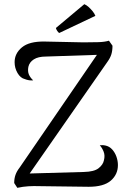

<svg xmlns="http://www.w3.org/2000/svg" viewBox="-20 -894 613 920"><path d="M63 6 48 -17Q48 -38 54 -55.5Q60 -73 74 -91L458 -651L470 -632L200 -623Q163 -623 142 -609.5Q121 -596 116 -574Q112 -553 118 -538Q124 -523 139 -509Q119 -507 99 -515Q78 -520 64 -544Q50 -568 50 -596Q50 -638 85 -667Q120 -696 193 -695L380 -691Q422 -691 452 -692Q482 -693 502 -699L519 -675Q519 -651 513.5 -633.5Q508 -616 495 -598L105 -38L97 -62L382 -70Q431 -71 452.5 -88Q474 -105 478 -126Q484 -149 476.5 -167.5Q469 -186 458 -198Q469 -199 473.5 -198.5Q478 -198 484 -197Q504 -193 517.5 -178Q531 -163 538 -143Q545 -123 545 -103Q545 -58 511 -28.5Q477 1 405 1L171 -2Q142 -3 116.5 -1.5Q91 0 63 6ZM437 -818 264 -736Q259 -738 253.5 -747Q248 -756 248 -760L384 -874Q394 -870 404.5 -860.5Q415 -851 424 -840Q433 -829 437 -818Z"/></svg>

Font: Arima
Style: Regular
Weight: 400
Designer: Joana Correia and Natanael Gama
Foundry: NDISCOVER
Version: Version 1.101;gftools[0.9.23]